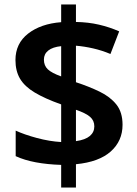

<svg xmlns="http://www.w3.org/2000/svg" viewBox="-20 -779 612 857"><path d="M253 -43Q191 -45 140 -54.5Q89 -64 50 -82V-196Q89 -178 145 -163Q201 -148 253 -145V-313Q180 -339 135 -366Q90 -393 69.5 -427.5Q49 -462 49 -511Q49 -585 105.5 -629Q162 -673 253 -680V-759H319V-681Q374 -680 421.5 -669Q469 -658 512 -639L473 -538Q435 -554 395.5 -563Q356 -572 319 -575V-412Q377 -393 424.5 -370Q472 -347 499.5 -312.5Q527 -278 527 -222Q527 -150 474.5 -103Q422 -56 319 -46V58H253ZM319 -149Q361 -155 381 -172Q401 -189 401 -215Q401 -241 382 -257.5Q363 -274 319 -289ZM253 -573Q215 -569 195.5 -553.5Q176 -538 176 -513Q176 -486 193.5 -469.5Q211 -453 253 -438Z"/></svg>

Font: Noto Sans Kawi SemiBold
Style: Regular
Weight: 600
Designer: Fadhl Haqq
Version: Version 1.000